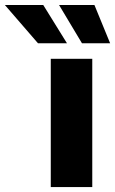

<svg xmlns="http://www.w3.org/2000/svg" viewBox="-158 -762 469 782"><path d="M48.8 0V-522.5H217.8V0ZM175.8 -585.9 82.5 -741.7H226.6L290.5 -585.9ZM-3.4 -585.9 -138.2 -741.7H18.1L114.7 -585.9Z"/></svg>

Font: Inter 28pt ExtraBold
Style: Regular
Weight: 800
Designer: Rasmus Andersson
Foundry: rsms
Version: Version 4.001;git-66647c0bb